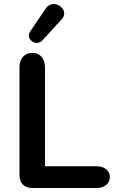

<svg xmlns="http://www.w3.org/2000/svg" viewBox="-20 -936 586 956"><path d="M142 0H462C498 0 527 -20 527 -55C527 -88 498 -108 462 -108H204V-601C204 -642 181 -673 141 -673C100 -673 77 -642 77 -601V-65C77 -24 100 0 142 0ZM192 -736 288 -841C331 -888 246 -949 208 -894L130 -779C105 -742 159 -700 192 -736Z"/></svg>

Font: SN Pro SemiBold
Style: Regular
Weight: 600
Designer: Tobias Whetton
Foundry: Supernotes
Version: Version 1.003;Glyphs 3.3 (3324)